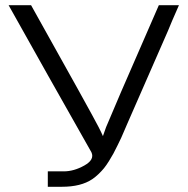

<svg xmlns="http://www.w3.org/2000/svg" viewBox="-20 -715 721 735"><path d="M13 -695H99L278 -374L332 -276Q363 -220 374 -194Q376 -200 380 -211Q384 -222 386 -228L443 -362L588 -695H665Q634 -625 623 -597L468 -243Q466 -239 457 -217.5Q448 -196 444 -187.5Q440 -179 430 -158.5Q420 -138 414 -127Q408 -116 397.5 -99Q387 -82 378 -71Q369 -60 357 -48.5Q345 -37 333 -29Q290 0 217 0H163V-59H224Q263 -59 303 -81.5Q343 -104 330 -132Q156 -439 13 -695Z"/></svg>

Font: Coval
Style: ExtraLight
Weight: 250
Foundry: Context Ltd
Version: Version 001.000